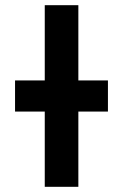

<svg xmlns="http://www.w3.org/2000/svg" viewBox="-20 -720 474 740"><path d="M152.5 0V-290H38V-410H152.5V-700H282V-410H396V-290H282V0Z"/></svg>

Font: Overpass
Style: Bold
Weight: 700
Designer: Delve Withrington, Dave Bailey, Thomas Jockin
Foundry: Delve Fonts LLC
Version: Version 4.000; ttfautohint (v1.8.3)